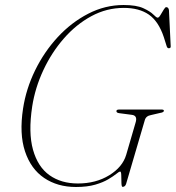

<svg xmlns="http://www.w3.org/2000/svg" viewBox="-20 -734 701 766"><path d="M473 -714Q524.5 -714 552 -701.2Q579.5 -688.5 591.8 -676Q604 -663.5 609 -663.5Q614 -663.5 620.2 -674Q626.5 -684.5 632.8 -695Q639 -705.5 643 -705.5Q652 -705.5 654 -694L661 -550Q662 -541.5 653.5 -541.5Q647.5 -541.5 645 -549.5L633.5 -586Q612.5 -649 573.8 -675.8Q535 -702.5 474 -702.5Q405.5 -702.5 344.5 -669.5Q283.5 -636.5 234.5 -580.2Q185.5 -524 152.8 -453.8Q120 -383.5 108.5 -309.5Q92.5 -204.5 111.8 -136.2Q131 -68 177.5 -35Q224 -2 290.5 -2Q362.5 -2 415.8 -34.8Q469 -67.5 483.5 -116.5L520.5 -243.5Q530.5 -273.5 505 -276L455.5 -282.5Q444 -284 444.5 -291Q444.5 -297 455.5 -297H625Q634 -297 634 -291.5Q632.5 -285.5 619 -283.5L582.5 -275Q562 -271.5 557.5 -254L483 0Q479 11.5 469 11.5Q465 11.5 464.5 -3.8Q464 -19 463.8 -34.2Q463.5 -49.5 459.5 -49.5Q455 -49.5 443.8 -40.2Q432.5 -31 412 -18.8Q391.5 -6.5 359.8 2.8Q328 12 283 12Q209.5 12 156.2 -24Q103 -60 79.8 -130Q56.5 -200 72 -301Q84 -379.5 120 -453.2Q156 -527 210.2 -585.8Q264.5 -644.5 331.8 -679.2Q399 -714 473 -714Z"/></svg>

Font: Fraunces 72pt S000 Thin
Style: Italic
Weight: 100
Italic angle: -16°
Version: Version 1.000; ttfautohint (v1.8.3)